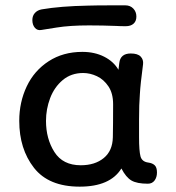

<svg xmlns="http://www.w3.org/2000/svg" viewBox="-20 -688 660 718"><path d="M567 -43Q567 -25 558 -13Q549 -1 533 -1Q492 -1 471.5 -13Q451 -25 434 -58Q392 10 278 10Q162 10 107 -60.5Q52 -131 52 -236Q52 -306 80 -365Q108 -424 162 -459Q216 -494 288 -494Q334 -494 369.5 -476Q405 -458 423 -427L426 -452Q430 -488 469 -488Q495 -488 506 -476.5Q517 -465 515 -448Q505 -373 503 -335Q500 -299 500 -241V-175Q500 -123 505.5 -103Q511 -83 535 -80Q550 -78 558.5 -70Q567 -62 567 -43ZM403 -298Q403 -339 385.5 -365Q368 -391 342.5 -403Q317 -415 291 -415Q246 -415 214.5 -388.5Q183 -362 167.5 -321Q152 -280 152 -236Q152 -169 183.5 -119.5Q215 -70 282 -70Q335 -70 368 -97Q401 -124 402 -175Q403 -220 403 -298ZM101 -613Q101 -629 110.5 -639.5Q120 -650 136 -653Q206 -665 309 -667Q340 -668 395 -668H449Q467 -668 478.5 -656Q490 -644 490 -626Q490 -609 479.5 -599.5Q469 -590 450 -590Q429 -590 414 -591Q364 -593 313 -593Q241 -593 191.5 -585Q142 -577 135 -576Q120 -573 110.5 -584Q101 -595 101 -613Z"/></svg>

Font: Mali Medium
Style: Regular
Weight: 500
Version: Version 1.000; ttfautohint (v1.6)